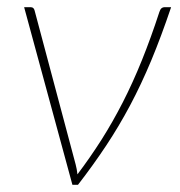

<svg xmlns="http://www.w3.org/2000/svg" viewBox="-20 -513 500 533"><path d="M455 -493Q427.5 -411.5 399.8 -345Q372 -278.5 341 -220.2Q310 -162 274.5 -108.5Q239 -55 196.5 0H181L47 -493H65.5Q70 -493 72.5 -490.5Q75 -488 76 -484L190 -56.5Q193.5 -43.5 195 -29Q230.5 -76 261.8 -125.2Q293 -174.5 321 -229.2Q349 -284 374 -346Q399 -408 422.5 -480Q425 -487.5 428.5 -490.2Q432 -493 436 -493Z"/></svg>

Font: Lato Thin
Style: Italic
Weight: 200
Italic angle: -7°
Designer: Lukasz Dziedzic
Foundry: tyPoland Lukasz Dziedzic
Version: Version 2.007; 2014-02-27